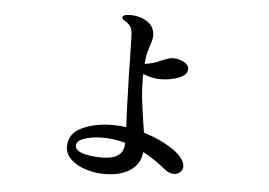

<svg xmlns="http://www.w3.org/2000/svg" viewBox="-48 -683 1097 783"><g transform="rotate(5 500.0 -291.5)"><path d="M724 -22Q724 -8 713 1.5Q702 11 688 11Q668 11 650 -4Q601 -44 556 -67Q551 -17 510.5 9.5Q470 36 405 36Q366 36 328.5 24Q291 12 267.5 -10.5Q244 -33 244 -62Q244 -116 297.5 -141Q351 -166 423 -166Q454 -166 478 -162Q474 -235 473 -289Q470 -367 470 -383Q470 -421 467 -526Q467 -553 461 -567Q455 -581 438 -591Q423 -599 423 -606Q424 -619 455 -619Q495 -619 525 -599.5Q555 -580 555 -542Q555 -528 545 -500Q544 -495 539.5 -480.5Q535 -466 533 -452L530 -426Q560 -428 599 -446Q619 -454 627 -456Q635 -459 645 -459Q667 -459 688 -448Q709 -437 709 -420Q709 -396 674.5 -382.5Q640 -369 599 -369Q566 -369 528 -384V-366Q528 -320 532.5 -282Q537 -244 546 -184L552 -146Q591 -134 625 -117.5Q659 -101 681 -84Q701 -70 712.5 -53Q724 -36 724 -22ZM479 -98Q431 -111 388 -111Q344 -111 312 -100Q280 -89 280 -70Q280 -50 310.5 -40Q341 -30 389 -30Q433 -30 456 -46Q479 -62 479 -98Z"/></g></svg>

Font: Shippori Mincho
Style: Bold
Weight: 700
Designer: FONTDASU
Foundry: FONTDASU / Google Inc. / but / Adobe
Version: Version 3.110; ttfautohint (v1.8.3)